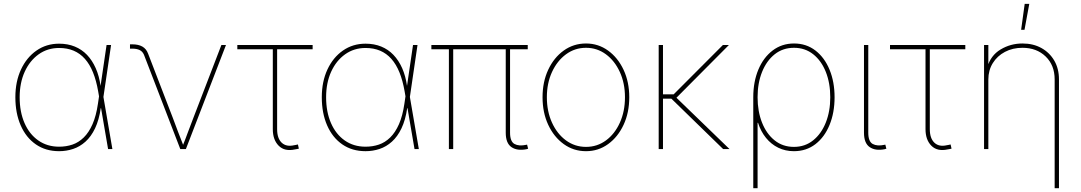

<svg xmlns="http://www.w3.org/2000/svg" viewBox="-20 -777 5634 1001"><path d="M288.1 11.2Q218.3 11.2 167 -24.2Q115.7 -59.6 87.9 -123.3Q60.1 -187 60.1 -270Q60.1 -351.6 89.4 -414.6Q118.7 -477.5 170.2 -513.4Q221.7 -549.3 288.1 -549.3Q333 -549.3 369.6 -534.4Q406.2 -519.5 433.6 -491Q460.9 -462.4 479 -421.6Q497.1 -380.9 504.4 -328.6H510.3L519 -272.9L565.9 0H543.5L491.7 -301.3Q481.9 -357.4 464.8 -399.7Q447.8 -441.9 422.6 -470.2Q397.5 -498.5 364 -512.7Q330.6 -526.9 288.1 -526.9Q228 -526.9 181.6 -493.9Q135.3 -460.9 108.9 -403.1Q82.5 -345.2 82.5 -270Q82.5 -193.4 107.9 -135.3Q133.3 -77.1 179.7 -44.7Q226.1 -12.2 288.1 -12.2Q325.2 -12.2 357.7 -23.2Q390.1 -34.2 416.7 -60.3Q443.4 -86.4 462.4 -129.6Q481.4 -172.9 490.7 -236.8L535.6 -542.5H559.1L519 -270L511.2 -213.4H505.4Q496.1 -150.9 475.6 -107.9Q455.1 -64.9 425.8 -38.6Q396.5 -12.2 361.3 -0.5Q326.2 11.2 288.1 11.2Z M919.9 0 730.5 -491.7Q723.1 -508.8 708 -516.1Q692.9 -523.4 669.4 -523.4H657.7V-545.9H669.4Q701.7 -545.9 722.2 -534.2Q742.7 -522.5 752 -497.6L880.4 -164.1Q894.5 -127 908.4 -89.4Q922.4 -51.8 937.5 -14.6H931.6Q946.8 -51.8 960.4 -89.4Q974.1 -127 988.8 -164.1L1134.3 -542.5H1158.2L949.2 0Z M1517.6 2Q1463.9 13.7 1433.1 -17.1Q1402.3 -47.9 1402.3 -103.5V-520H1217.3V-542.5H1609.9V-520H1424.8V-103.5Q1424.8 -55.7 1448.7 -33Q1472.7 -10.3 1514.2 -20Q1519 -20.5 1523.9 -21.7Q1528.8 -22.9 1533.2 -23.9L1538.1 -2Q1533.2 -1 1528.1 0.2Q1522.9 1.5 1517.6 2Z M1885.7 11.2Q1815.9 11.2 1764.6 -24.2Q1713.4 -59.6 1685.5 -123.3Q1657.7 -187 1657.7 -270Q1657.7 -351.6 1687 -414.6Q1716.3 -477.5 1767.8 -513.4Q1819.3 -549.3 1885.7 -549.3Q1930.7 -549.3 1967.3 -534.4Q2003.9 -519.5 2031.2 -491Q2058.6 -462.4 2076.7 -421.6Q2094.7 -380.9 2102.1 -328.6H2107.9L2116.7 -272.9L2163.6 0H2141.1L2089.4 -301.3Q2079.6 -357.4 2062.5 -399.7Q2045.4 -441.9 2020.3 -470.2Q1995.1 -498.5 1961.7 -512.7Q1928.2 -526.9 1885.7 -526.9Q1825.7 -526.9 1779.3 -493.9Q1732.9 -460.9 1706.5 -403.1Q1680.2 -345.2 1680.2 -270Q1680.2 -193.4 1705.6 -135.3Q1731 -77.1 1777.3 -44.7Q1823.7 -12.2 1885.7 -12.2Q1922.9 -12.2 1955.3 -23.2Q1987.8 -34.2 2014.4 -60.3Q2041 -86.4 2060.1 -129.6Q2079.1 -172.9 2088.4 -236.8L2133.3 -542.5H2156.7L2116.7 -270L2108.9 -213.4H2103Q2093.8 -150.9 2073.2 -107.9Q2052.7 -64.9 2023.4 -38.6Q1994.1 -12.2 1959 -0.5Q1923.8 11.2 1885.7 11.2Z M2724.6 1Q2676.3 10.3 2646.5 -10Q2616.7 -30.3 2616.7 -85.4V-530.8H2639.2V-85.4Q2639.2 -39.1 2662.4 -26.4Q2685.5 -13.7 2723.6 -22Q2726.6 -22.9 2725.8 -22.7Q2725.1 -22.5 2728 -22.9L2733.4 -1.5Q2731.4 -1 2729.2 -0.5Q2727.1 0 2724.6 1ZM2320.3 0V-530.8H2342.8V0ZM2229 -520V-542.5H2731.4V-520Z M3035.2 11.2Q2970.2 11.2 2918.9 -25.9Q2867.7 -63 2838.1 -126.5Q2808.6 -189.9 2808.6 -270Q2808.6 -350.1 2838.1 -413.3Q2867.7 -476.6 2918.9 -513.4Q2970.2 -550.3 3035.2 -550.3Q3099.1 -550.3 3150.1 -513.4Q3201.2 -476.6 3231 -413.1Q3260.7 -349.6 3260.7 -270Q3260.7 -189.9 3231.2 -126.5Q3201.7 -63 3150.6 -25.9Q3099.6 11.2 3035.2 11.2ZM3035.2 -11.2Q3093.3 -11.2 3139.2 -44.9Q3185.1 -78.6 3211.7 -137.5Q3238.3 -196.3 3238.3 -270Q3238.3 -343.3 3211.4 -401.9Q3184.6 -460.4 3138.7 -494.1Q3092.8 -527.8 3035.2 -527.8Q2977.1 -527.8 2930.9 -493.9Q2884.8 -460 2857.9 -401.6Q2831.1 -343.3 2831.1 -270Q2831.1 -196.3 2857.9 -137.5Q2884.8 -78.6 2930.9 -44.9Q2977.1 -11.2 3035.2 -11.2Z M3436.5 -542.5V0H3414.1V-542.5ZM3780.3 -542.5 3502 -262.7H3421.9V-285.2H3492.2L3749 -542.5ZM3750 0 3474.1 -268.6 3500.5 -273.4 3783.2 0Z M3907.2 204.1V-270Q3907.2 -350.6 3933.6 -413.8Q3960 -477.1 4008.1 -513.7Q4056.2 -550.3 4119.6 -550.3Q4183.6 -550.3 4231.2 -513.7Q4278.8 -477.1 4304.9 -413.6Q4331.1 -350.1 4331.1 -270Q4331.1 -189.5 4304.9 -125.7Q4278.8 -62 4231.2 -25.4Q4183.6 11.2 4119.1 11.2Q4074.7 11.2 4037.6 -6.8Q4000.5 -24.9 3973.4 -58.3Q3946.3 -91.8 3932.1 -136.7H3929.7V204.1ZM4119.1 -11.2Q4176.8 -11.2 4219.2 -45.2Q4261.7 -79.1 4285.2 -137.7Q4308.6 -196.3 4308.6 -270Q4308.6 -343.8 4285.4 -402.1Q4262.2 -460.4 4219.7 -494.1Q4177.2 -527.8 4119.6 -527.8Q4061.5 -527.8 4019 -494.1Q3976.6 -460.4 3953.1 -402.1Q3929.7 -343.8 3929.7 -270Q3929.7 -196.3 3952.9 -137.7Q3976.1 -79.1 4018.6 -45.2Q4061 -11.2 4119.1 -11.2Z M4591.8 1Q4543.9 10.3 4514.2 -10Q4484.4 -30.3 4484.4 -85.4V-542.5H4506.8V-85.4Q4506.8 -39.1 4530 -26.4Q4553.2 -13.7 4591.3 -22Q4593.8 -22.9 4593.3 -22.7Q4592.8 -22.5 4595.7 -22.9L4601.1 -1.5Q4598.6 -1 4596.4 -0.5Q4594.2 0 4591.8 1Z M4920.4 2Q4866.7 13.7 4835.9 -17.1Q4805.2 -47.9 4805.2 -103.5V-520H4620.1V-542.5H5012.7V-520H4827.6V-103.5Q4827.6 -55.7 4851.6 -33Q4875.5 -10.3 4917 -20Q4921.9 -20.5 4926.8 -21.7Q4931.6 -22.9 4936 -23.9L4940.9 -2Q4936 -1 4930.9 0.2Q4925.8 1.5 4920.4 2Z M5132.8 -362.8V0H5110.4V-542.5H5132.8V-425.3H5127Q5144.5 -487.8 5196.5 -519Q5248.5 -550.3 5310.5 -550.3Q5366.7 -550.3 5409.4 -526.6Q5452.1 -502.9 5476.6 -460.9Q5501 -418.9 5501 -362.8V204.1H5478.5V-362.8Q5478.5 -437 5431.6 -482.4Q5384.8 -527.8 5310.5 -527.8Q5259.8 -527.8 5219.5 -506.6Q5179.2 -485.4 5156 -448Q5132.8 -410.6 5132.8 -362.8ZM5303.7 -621.6 5322.3 -756.8H5346.2L5321.3 -621.6Z"/></svg>

Font: Inter 16pt Thin
Style: Regular
Weight: 250
Version: Version 4.001;git-66647c0bb